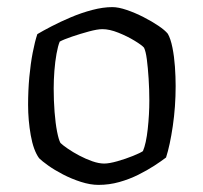

<svg xmlns="http://www.w3.org/2000/svg" viewBox="-20 -520 572 540"><path d="M257 0Q234 0 207.5 -8.5Q181 -17 157 -29.5Q133 -42 115.5 -54.5Q98 -67 90 -75Q74 -97 66.5 -139.5Q59 -182 59 -225Q59 -266 62.5 -303.5Q66 -341 72 -372Q78 -403 85 -424Q100 -433 125 -446Q150 -459 179.5 -471.5Q209 -484 239.5 -492Q270 -500 296 -500Q313 -500 336.5 -492Q360 -484 383.5 -472Q407 -460 425.5 -447.5Q444 -435 452 -425Q460 -411 465 -386Q470 -361 472 -332.5Q474 -304 474 -278Q474 -220 466 -165.5Q458 -111 447 -77Q434 -67 414 -54Q394 -41 369 -28.5Q344 -16 315.5 -8Q287 0 257 0ZM273 -60Q287 -60 310 -66.5Q333 -73 354 -81.5Q375 -90 382 -95Q391 -116 395.5 -157Q400 -198 400 -237Q400 -268 398 -299Q396 -330 393 -353Q390 -376 385 -386Q379 -393 358.5 -405.5Q338 -418 313 -428Q288 -438 268 -438Q254 -438 230 -431.5Q206 -425 182.5 -417Q159 -409 148 -403Q143 -391 139 -369Q135 -347 133 -321Q131 -295 131 -271Q131 -237 133.5 -205Q136 -173 140.5 -150Q145 -127 150 -118Q156 -112 170.5 -102Q185 -92 203 -82.5Q221 -73 239.5 -66.5Q258 -60 273 -60Z"/></svg>

Font: Texturina 12pt ExtraLight
Style: Regular
Weight: 250
Designer: Guillermo Torres Carreño
Foundry: Omnibus-Type
Version: Version 1.002